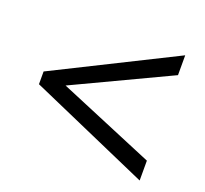

<svg xmlns="http://www.w3.org/2000/svg" viewBox="-93 -717 757 709"><g transform="rotate(20 286.0 -362.0)"><path d="M521 -116 50 -323V-373L521 -608V-530L144 -352L521 -194Z"/></g></svg>

Font: Noto Sans Tifinagh Azawagh
Style: Regular
Weight: 400
Designer: JamraPatel
Foundry: JamraPatel LLC
Version: Version 2.006; ttfautohint (v1.8.4.7-5d5b)